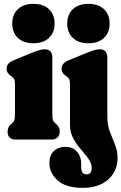

<svg xmlns="http://www.w3.org/2000/svg" viewBox="-20 -708 616 974"><path d="M149.5 -488.5Q99.5 -488.5 70.8 -515.5Q42 -542.5 42 -588.5Q42 -634.5 70.8 -661.5Q99.5 -688.5 149.5 -688.5Q199.5 -688.5 228.2 -661.5Q257 -634.5 257 -588.5Q257 -542.5 228.2 -515.5Q199.5 -488.5 149.5 -488.5ZM245.5 -416.5V-133Q245.5 -109 248.2 -100.2Q251 -91.5 256.5 -86.5L261.5 -82Q271.5 -74 277.2 -64.5Q283 -55 283 -40.5Q283 -21.5 271.8 -10.8Q260.5 0 241.5 0H60Q18.5 0 18.5 -40.5Q18.5 -66 40 -82L45 -86.5Q50.5 -91.5 53.2 -100.2Q56 -109 56 -133V-278.5Q56 -298 52.2 -306Q48.5 -314 40 -319.5L35.5 -322.5Q13.5 -337 13.5 -359Q13.5 -373.5 22 -384Q30.5 -394.5 52 -403.5L141.5 -440Q167 -450.5 181.5 -454.2Q196 -458 208.5 -458Q227 -458 236.2 -446.5Q245.5 -435 245.5 -416.5ZM428.5 -488.5Q378.5 -488.5 349.8 -515.5Q321 -542.5 321 -588.5Q321 -634.5 349.8 -661.5Q378.5 -688.5 428.5 -688.5Q478.5 -688.5 507.2 -661.5Q536 -634.5 536 -588.5Q536 -542.5 507.2 -515.5Q478.5 -488.5 428.5 -488.5ZM524.5 -118Q524.5 -74 537.5 -39.5Q550.5 -5 563.5 26.2Q576.5 57.5 576.5 91.5Q576.5 160 529 202.5Q481.5 245 399.5 245Q314 245 272.2 207Q230.5 169 230.5 120Q230.5 80 253 58.5Q275.5 37 312 37Q349 37 370.5 61.5Q392 86 392 125V141.5Q392 176.5 419.5 176.5Q445 176.5 445 143.5Q445 120 428.5 97.2Q412 74.5 390 49.2Q368 24 351.5 -6.2Q335 -36.5 335 -74.5V-278.5Q335 -298 331.2 -306Q327.5 -314 319 -319.5L314.5 -322.5Q292.5 -337 292.5 -359Q292.5 -373.5 301 -384Q309.5 -394.5 331 -403.5L420.5 -440Q446 -450.5 460.5 -454.2Q475 -458 487.5 -458Q506 -458 515.2 -446.5Q524.5 -435 524.5 -416.5Z"/></svg>

Font: Fraunces 144pt SuperSoft Black
Style: Regular
Weight: 900
Version: Version 1.000;[b76b70a41]